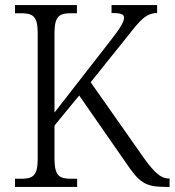

<svg xmlns="http://www.w3.org/2000/svg" viewBox="-20 -734 686 754"><path d="M39 0H283V-32H260C214 -32 194 -42 194 -111V-241L291 -359L473 -97C528 -16 549 0 633 0H646V-33H643C612 -33 586 -56 544 -115L336 -411L478 -588C529 -653 552 -682 597 -683V-714H418V-683C452 -683 467 -679 467 -665C467 -648 455 -627 412 -572L194 -292V-604C194 -672 214 -682 259 -682H282V-714H39V-682H62C107 -682 128 -672 128 -606V-108C128 -42 107 -32 62 -32H39Z"/></svg>

Font: Noto Serif Devanagari SemiCondensed Light
Style: Regular
Weight: 300
Width: 4
Designer: Universal Thirst, Indian Type Foundry and the Monotype Design Team
Foundry: Monotype Imaging Inc.
Version: Version 2.004